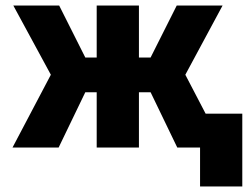

<svg xmlns="http://www.w3.org/2000/svg" viewBox="-20 -531 892 691"><path d="M25 0H191L287 -199H328V0H480V-199H522L618 0H700V140H852V-122H720L647 -262L781 -511H616L522 -324H480V-511H328V-324H287L193 -511H28L163 -262Z"/></svg>

Font: Finlandica
Style: Bold
Weight: 700
Designer: Niklas Ekholm, Juho Hiilivirta, Jaakko Suomalainen
Foundry: Helsinki Type Studio
Version: Version 2.000;Glyphs 3.2 (3202)